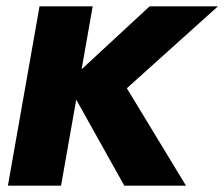

<svg xmlns="http://www.w3.org/2000/svg" viewBox="-20 -587 709 607"><path d="M173 0H5L105 -567H273L238 -368L453 -567H669L381 -308L568 0H373L221 -272Z"/></svg>

Font: Open Sauce One Black Italic
Style: Regular
Weight: 900
Italic angle: -10°
Designer: Alfredo Marco Pradil
Foundry: Creative Sauce Fz LLC
Version: Version 1.477